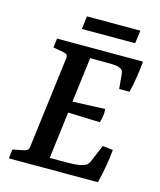

<svg xmlns="http://www.w3.org/2000/svg" viewBox="-107 -777 712 854"><g transform="rotate(15 249.5 -350.0)"><path d="M409 -425 403 -492Q402 -502 398.5 -508Q395 -514 384 -518Q372 -523 352.5 -523.5Q333 -524 316 -524H249L223 -317L372 -323Q374 -308 371.5 -291.5Q369 -275 364 -260L217 -265L190 -49H267Q291 -49 312 -51Q333 -53 346 -58Q357 -62 362.5 -68.5Q368 -75 372 -84L404 -161L452 -156Q449 -120 442 -80Q435 -40 425 0H15L20 -42L69 -52Q82 -54 87.5 -60Q93 -66 94 -80L146 -494Q148 -507 143 -512Q138 -517 127 -519L79 -528L84 -570H480Q477 -536 471.5 -500Q466 -464 457 -425ZM187 -700H433L425 -640H180Z"/></g></svg>

Font: Rasa Medium
Style: Italic
Weight: 500
Italic angle: -7.10001°
Designer: Anna Giedrys (Yrsa+Rasa design), David Brezina (Yrsa art-direction, Rasa art-direction, design)
Foundry: Rosetta Type Foundry
Version: Version 2.004